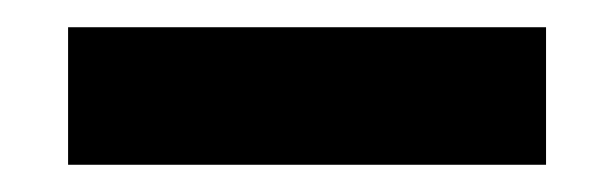

<svg xmlns="http://www.w3.org/2000/svg" viewBox="-20 -437 451 141"><path d="M30 -316V-417H381V-316Z"/></svg>

Font: Big Shoulders Text
Style: Bold
Weight: 700
Designer: Patric King
Foundry: XO Type Co
Version: Version 1.000; ttfautohint (v1.8.2)